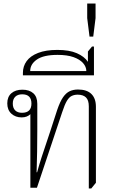

<svg xmlns="http://www.w3.org/2000/svg" viewBox="-20 -1057 660 1081"><path d="M480 4V-458Q480 -493 464 -508.5Q448 -524 417 -524Q399 -524 384 -517Q369 -510 356.5 -489Q344 -468 330 -425L188 0H151V-416L152 -415Q143 -406 130.5 -401Q118 -396 102 -396Q67 -396 44 -417Q21 -438 21 -475Q21 -512 44 -532Q67 -552 106 -552Q145 -552 167.5 -532Q190 -512 190 -473V-325Q190 -262 189 -203Q188 -144 186 -87H189Q201 -131 214 -171Q227 -211 239.5 -247.5Q252 -284 263 -318L302 -438Q318 -485 335 -509.5Q352 -534 372.5 -543.5Q393 -553 419 -553Q469 -553 494.5 -528Q520 -503 520 -456V-28L494 4ZM104 -422Q157 -422 157 -474Q157 -526 105 -526Q80 -526 66 -512.5Q52 -499 52 -474Q52 -449 65.5 -435.5Q79 -422 104 -422Z M109 -633V-647Q109 -684 130 -713Q151 -742 194.5 -759Q238 -776 303 -776Q370 -776 412.5 -757.5Q455 -739 475 -709V-767L498 -795H509V-633ZM150 -657H466Q466 -681 447.5 -702Q429 -723 393.5 -735.5Q358 -748 304 -748Q226 -748 188 -722Q150 -696 150 -657Z M484 -851 471 -955V-1037H518V-955L505 -851Z"/></svg>

Font: Noto Serif Thai ExtraLight
Style: Regular
Weight: 250
Version: Version 2.001